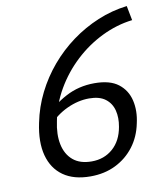

<svg xmlns="http://www.w3.org/2000/svg" viewBox="-78 -732 684 805"><g transform="rotate(-10 264.0 -329.5)"><path d="M326 -373Q392 -373 427.5 -345.5Q463 -318 473.5 -273Q484 -228 472 -176Q461 -121 429.5 -79.5Q398 -38 350.5 -14.5Q303 9 243 9Q172 9 127.5 -22.5Q83 -54 67.5 -112Q52 -170 69 -250Q82 -315 111.5 -374Q141 -433 183.5 -483Q226 -533 278.5 -571.5Q331 -610 391 -635Q451 -660 516 -668L528 -606Q461 -598 397.5 -567Q334 -536 281.5 -487Q229 -438 193 -376Q157 -314 144 -244Q132 -189 141 -145.5Q150 -102 179.5 -77Q209 -52 259 -52Q312 -52 349 -84.5Q386 -117 396 -175Q403 -213 395 -244.5Q387 -276 362 -295Q337 -314 293 -314Q246 -314 198.5 -292Q151 -270 115 -229L103 -267Q148 -314 203.5 -343.5Q259 -373 326 -373Z"/></g></svg>

Font: Ysabeau Infant Medium
Style: Italic
Weight: 500
Italic angle: -12°
Designer: Christian Thalmann (Catharsis Fonts)
Version: Version 2.001;gftools[0.9.30]; featfreeze: ss01,ss02,lnum